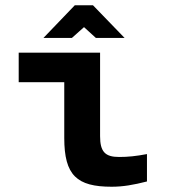

<svg xmlns="http://www.w3.org/2000/svg" viewBox="-20 -700 640 729"><path d="M432 -104C379 -104 360 -124 360 -183V-500H51V-388H224V-176C224 -34 272 9 404 9C447 9 487 2 538 -11V-115C496 -107 466 -104 432 -104ZM145 -556H253L299 -597L344 -556H453L333 -680H264Z"/></svg>

Font: LT Wave Mono Bold
Style: Regular
Weight: 700
Designer: Daniel Lyons
Version: Version 2.5 (Glyphs App)